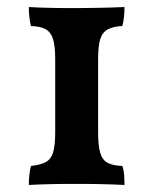

<svg xmlns="http://www.w3.org/2000/svg" viewBox="-20 -523 436 546"><path d="M259 -147Q259 -109 265 -88.5Q271 -68 286 -60Q301 -52 328 -51Q332 -39 333 -25Q334 -11 334 3Q319 2 300 1.5Q281 1 261 0.5Q241 0 224 0Q207 0 198 0Q185 0 167 0Q149 0 130 0.5Q111 1 93.5 1.5Q76 2 62 3Q62 -12 63.5 -26Q65 -40 68 -51Q95 -54 110 -62Q125 -70 131 -89.5Q137 -109 137 -146V-355Q137 -392 131 -411.5Q125 -431 110.5 -439.5Q96 -448 68 -449Q65 -461 63.5 -474.5Q62 -488 62 -503Q74 -502 92 -501.5Q110 -501 130 -500.5Q150 -500 168 -500Q186 -500 198 -500Q219 -500 245 -500.5Q271 -501 294.5 -501.5Q318 -502 334 -503Q334 -487 332.5 -474Q331 -461 328 -449Q302 -448 286.5 -439.5Q271 -431 265 -411.5Q259 -392 259 -355Z"/></svg>

Font: Vollkorn SemiBold
Style: Regular
Weight: 600
Designer: Friedrich Althausen
Foundry: Friedrich Althausen
Version: Version 5.000